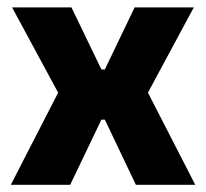

<svg xmlns="http://www.w3.org/2000/svg" viewBox="-20 -512 570 532"><path d="M10 0 152 -276.5V-235L13.5 -491.5H178L261 -319.5H270.5L353 -491.5H517L379 -235V-276.5L521 0H356.5L270.5 -180.5H261L174.5 0Z"/></svg>

Font: Anek Tamil Medium
Style: Bold
Weight: 700
Version: Version 1.003